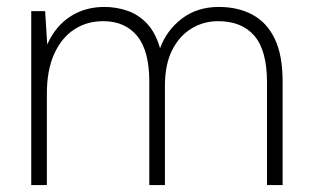

<svg xmlns="http://www.w3.org/2000/svg" viewBox="-20 -533 893 553"><path d="M70 0V-501H110L116 -405Q140 -458 182.5 -485.5Q225 -513 281 -513Q315 -513 347 -502Q379 -491 403.5 -465Q428 -439 441 -394Q460 -446 504 -479.5Q548 -513 610 -513Q666 -513 707.5 -490.5Q749 -468 771.5 -421Q794 -374 794 -298V0H749V-296Q749 -387 713 -429.5Q677 -472 608 -472Q566 -472 531 -450.5Q496 -429 475.5 -388Q455 -347 455 -285V0H410V-298Q410 -387 375 -429.5Q340 -472 277 -472Q230 -472 193.5 -448Q157 -424 136 -377.5Q115 -331 115 -263V0Z"/></svg>

Font: DM Sans 18pt ExtraLight
Style: Regular
Weight: 250
Designer: Colophon Foundry, Jonny Pinhorn
Foundry: Colophon Foundry
Version: Version 4.004;gftools[0.9.30]